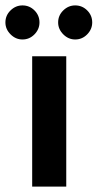

<svg xmlns="http://www.w3.org/2000/svg" viewBox="-46 -690 361 710"><path d="M73 0V-482H199V0ZM37 -544Q12 -544 -7 -563Q-26 -582 -26 -607Q-26 -633 -7 -651.5Q12 -670 37 -670Q63 -670 81.5 -651.5Q100 -633 100 -607Q100 -582 81.5 -563Q63 -544 37 -544ZM232 -544Q207 -544 188 -563Q169 -582 169 -607Q169 -633 188 -651.5Q207 -670 232 -670Q258 -670 276.5 -651.5Q295 -633 295 -607Q295 -582 276.5 -563Q258 -544 232 -544Z"/></svg>

Font: Zen Kaku Gothic New Black
Style: Regular
Weight: 900
Designer: Yoshimichi Ohira
Foundry: Positype
Version: Version 1.001